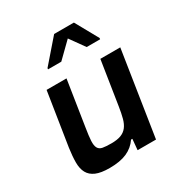

<svg xmlns="http://www.w3.org/2000/svg" viewBox="-175 -869 945 1002"><g transform="rotate(-30 297.0 -367.5)"><path d="M58 0ZM369 0 375 -65H367Q342 -28 301 -10Q260 8 197 8Q145 8 115 -5Q85 -18 71.5 -43Q58 -68 58 -105Q58 -142 65 -191L115 -510H235L193 -240Q185 -191 183.5 -163Q182 -135 190 -120.5Q198 -106 217 -102.5Q236 -99 269 -99Q304 -99 326.5 -107.5Q349 -116 363 -134Q377 -152 384.5 -180Q392 -208 398 -247L439 -510H559L480 0ZM175 -599 176 -606 295 -743H414L490 -606L489 -599H408L345 -687L255 -599Z"/></g></svg>

Font: Azeri Sans SemiBold
Style: Italic
Weight: 600
Designer: Hector Gatti & Omnibus-Type (original fonts) / Cristiano Sobral (main changes and remastering)
Foundry: Omnibus-Type
Version: Version 0.07;August 21, 2020;FontCreator 13.0.0.2681 64-bit;